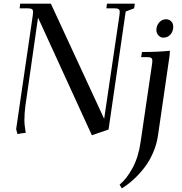

<svg xmlns="http://www.w3.org/2000/svg" viewBox="-20 -722 993 1045"><path d="M630.9 283.2Q668.9 252 701.2 192.9Q733.4 133.8 745.1 51.8L806.2 -363.8Q809.1 -380.4 809.1 -391.1Q809.1 -402.8 802.7 -407Q796.4 -411.1 778.8 -411.1H748L752.9 -439Q841.8 -439 904.8 -445.8L902.8 -418L839.8 16.1Q832.5 65.4 812 111.8Q791.5 158.2 763.2 193.8Q734.9 229.5 704.8 256.6Q674.8 283.7 643.1 303.2ZM831.1 -558.1Q831.1 -582 846.2 -599.6Q861.3 -617.2 883.8 -617.2Q899.9 -617.2 911.4 -606.2Q922.9 -595.2 922.9 -576.2Q922.9 -551.3 907.7 -534.2Q892.6 -517.1 869.1 -517.1Q853 -517.1 842 -529.8Q831.1 -542.5 831.1 -558.1ZM67.9 -19 158.2 -637.2Q160.2 -650.9 160.2 -655.8Q160.2 -668.5 153.3 -672.6Q146.5 -676.8 127.9 -676.8H86.9L89.8 -702.1H256.8L546.9 -75.2L629.9 -637.2Q631.8 -650.9 631.8 -655.8Q631.8 -668.5 625.2 -672.6Q618.7 -676.8 600.1 -676.8H559.1L562 -702.1H713.9L710 -676.8L664.1 -659.2L570.8 -17.1L480 14.2L187 -626L118.2 -146Q112.8 -103.5 112.8 -68.8Q112.8 -40 120.1 1Q100.1 2.4 75.2 7.8Z"/></svg>

Font: Dihjauti
Style: Bold Italic
Weight: 700
Italic angle: -9°
Designer: T. Christopher White
Version: Version 3.0.0